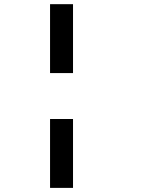

<svg xmlns="http://www.w3.org/2000/svg" viewBox="-20 -798 707 929"><path d="M333.3 111.1H222.2V-222.2H333.3ZM333.3 -444.4H222.2V-777.8H333.3Z"/></svg>

Font: Pixeloid Mono
Style: Regular
Weight: 400
Monospace: yes
Designer: GGBotNet
Foundry: GGBotNet
Version: 0.5